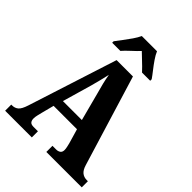

<svg xmlns="http://www.w3.org/2000/svg" viewBox="-258 -1063 1196 1196"><g transform="rotate(45 340.0 -465.5)"><path d="M5 0V-54H13Q36 -54 53 -68Q70 -82 84 -126L273 -714H417L600 -115Q610 -82 627.5 -68Q645 -54 670 -54H680V0H368V-54H401Q417 -54 428.5 -62Q440 -70 440 -89Q440 -101 436.5 -115.5Q433 -130 431 -139L403 -235H197L176 -154Q173 -142 168.5 -123.5Q164 -105 164 -91Q164 -74 172 -64Q180 -54 201 -54H240V0ZM217 -297H384L334 -487Q325 -519 317 -551Q309 -583 304 -615Q297 -583 289 -552Q281 -521 273 -491ZM177 -784Q191 -803 211 -829Q231 -855 249.5 -882Q268 -909 278 -931H412Q421 -909 439.5 -882Q458 -855 478.5 -829Q499 -803 512 -784V-771H440Q431 -781 413.5 -798.5Q396 -816 376.5 -834Q357 -852 344 -865Q324 -844 294.5 -817Q265 -790 249 -771H177Z"/></g></svg>

Font: Noto Serif Georgian Condensed ExtraBold
Style: Regular
Weight: 800
Width: 3
Designer: Monotype Design Team, Akaki Razmadze
Foundry: Google LLC
Version: Version 2.003; ttfautohint (v1.8.4.7-5d5b)